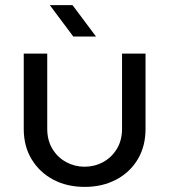

<svg xmlns="http://www.w3.org/2000/svg" viewBox="-20 -720 664 752"><path d="M312 12Q242 12 188.5 -16.5Q135 -45 104 -96Q73 -147 73 -215V-510H165V-216Q165 -170 185.5 -136.5Q206 -103 239.5 -85Q273 -67 311 -67Q350 -67 383.5 -85Q417 -103 437.5 -136.5Q458 -170 458 -216V-510H550V-215Q550 -147 519.5 -96Q489 -45 435 -16.5Q381 12 312 12ZM267 -577 175 -700H264L356 -577Z"/></svg>

Font: MuseoModerno
Style: Regular
Weight: 400
Designer: Pablo Cosgaya, Héctor Gatti, Marcela Romero, and the Authors of The MuseoModerno Project.
Foundry: Omnibus-Type Team
Version: Version 1.001